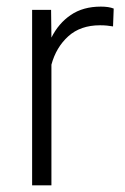

<svg xmlns="http://www.w3.org/2000/svg" viewBox="-20 -558 377 578"><path d="M322.3 -532.2 320.3 -478.5Q311 -480 301.8 -481Q292.5 -481.9 281.2 -481.9Q222.2 -481.9 185.5 -448.7Q148.9 -415.5 134.8 -363.3V0H76.7V-528.3H133.8L134.8 -444.8Q156.2 -487.8 193.1 -512.9Q230 -538.1 283.7 -538.1Q307.6 -538.1 322.3 -532.2Z"/></svg>

Font: Vazirmatn RD UI ExtraLight
Style: Regular
Weight: 200
Designer: Saber Rastikerdar
Foundry: Saber Rastikerdar
Version: Version 33.003